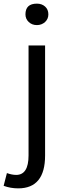

<svg xmlns="http://www.w3.org/2000/svg" viewBox="-64 -793 359 1056"><path d="M-44 229 -26 159Q2 169 25 169Q93 169 93 62V-543H184V62Q184 243 36 243Q-6 243 -44 229ZM94 -672Q76 -689 76 -714Q76 -773 139 -773Q166 -773 184 -757Q202 -741 202 -714Q202 -689 184 -672Q165 -655 139 -655Q112 -655 94 -672Z"/></svg>

Font: Source Han Sans K Regular
Style: Regular
Weight: 400
Designer: Ryoko NISHIZUKA  (kana & ideographs); Paul D. Hunt (Latin, Greek & Cyrillic); Wenlong ZHANG  (bopomofo); Sandoll Communi
Foundry: Adobe Systems Incorporated
Version: Version 1.00 July 18, 2014, initial release